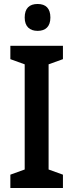

<svg xmlns="http://www.w3.org/2000/svg" viewBox="-20 -944 368 964"><path d="M169 -924C128 -924 104 -903 104 -856C104 -811 129 -789 169 -789C209 -789 233 -811 233 -856C233 -902 210 -924 169 -924ZM296 0V-67L224 -93V-621L296 -647V-714H32V-647L104 -621V-93L32 -67V0Z"/></svg>

Font: Noto Sans Armenian Condensed SemiBold
Style: Regular
Weight: 600
Width: 3
Designer: Monotype Design Team
Foundry: Monotype Imaging Inc.
Version: Version 2.008